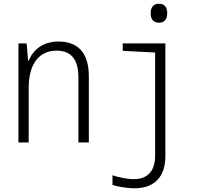

<svg xmlns="http://www.w3.org/2000/svg" viewBox="-20 -765 1100 1031"><path d="M834 -643C864 -643 878 -663 878 -694C878 -726 863 -745 834 -745C804 -745 789 -726 789 -694C789 -662 804 -643 834 -643ZM79 0H134V-292C134 -424 191 -493 284 -493C361 -493 401 -448 401 -348V0H457V-356C457 -484 396 -542 294 -542C211 -542 158 -498 134 -439H131L123 -532H79ZM702 246C805 246 868 189 868 73V-532H639V-492L813 -483V70C813 151 775 197 699 197C663 197 610 186 584 176V228C608 236 658 246 702 246Z"/></svg>

Font: Noto Sans Mono Condensed Light
Style: Regular
Weight: 300
Width: 3
Designer: Monotype Design Team
Foundry: Monotype Imaging Inc.
Version: Version 2.014